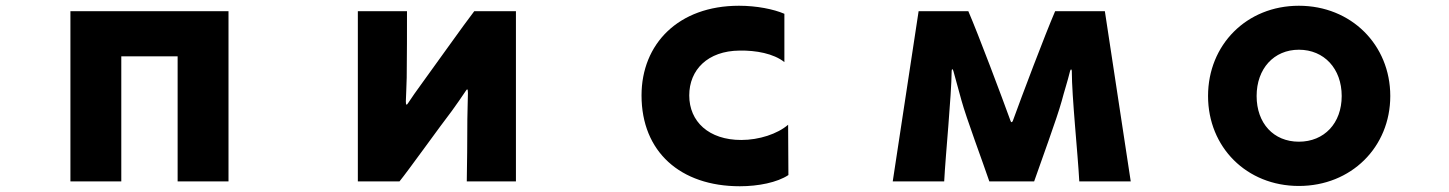

<svg xmlns="http://www.w3.org/2000/svg" viewBox="-20 -567 5040 668"><path d="M598 -371V64H775V-528H225V64H402V-371Z M1604 64H1775V-528H1630C1598 -487 1481 -322 1445 -273C1429 -251 1414 -230 1401 -210C1395 -200 1392 -200 1392 -214C1392 -226 1395 -277 1395 -297C1396 -343 1396 -490 1396 -528H1225V64H1370C1398 30 1514 -132 1552 -181C1568 -203 1586 -229 1600 -250C1605 -258 1608 -260 1608 -243C1608 -226 1606 -175 1606 -153C1606 -107 1605 36 1604 64Z M2723 42 2722 -133C2685 -101 2621 -80 2559 -80C2446 -80 2378 -144 2378 -235C2378 -324 2442 -390 2553 -391C2610 -392 2671 -381 2709 -351V-519C2672 -535 2613 -547 2551 -547C2340 -547 2212 -414 2212 -235C2212 -39 2347 81 2554 81C2618 81 2684 68 2723 42Z M3735 64H3914L3824 -528H3651C3616 -447 3534 -230 3504 -147C3503 -144 3501 -142 3500 -142C3498 -142 3497 -143 3496 -146C3466 -229 3384 -447 3349 -528H3176L3086 64H3265C3270 -32 3290 -230 3291 -320C3291 -328 3295 -328 3297 -320C3306 -286 3317 -248 3325 -218C3342 -156 3399 -4 3422 64H3578C3601 -3 3657 -154 3674 -216C3682 -247 3694 -283 3703 -320C3705 -328 3709 -326 3709 -320C3709 -230 3730 -32 3735 64Z M4817 -233C4817 -411 4681 -547 4499 -547C4317 -547 4183 -411 4183 -233C4183 -55 4317 80 4499 80C4681 80 4817 -55 4817 -233ZM4648 -233C4648 -138 4587 -74 4499 -74C4411 -74 4352 -138 4352 -233C4352 -328 4412 -394 4499 -394C4587 -394 4648 -328 4648 -233Z"/></svg>

Font: LINE Seed JP App_OTF ExtraBold
Style: Regular
Weight: 800
Designer: LINE & Fontrix & Fontworks
Version: Version 1.013